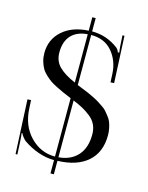

<svg xmlns="http://www.w3.org/2000/svg" viewBox="-118 -828 723 937"><g transform="rotate(15 243.0 -359.5)"><path d="M247 35H230V-32Q149 -33 72 -86Q67 -90 58 -101Q49 -112 47 -119L43 -118Q45 -110 47 -75L50 -12H41L28 -285L46 -286L48 -245Q52 -158 104.5 -104Q157 -50 229 -50H230V-345Q228 -346 223 -348Q199 -358 186.5 -363.5Q174 -369 152 -380Q130 -391 118 -399.5Q106 -408 91 -422Q76 -436 68 -450.5Q60 -465 54.5 -484Q49 -503 49 -525Q49 -594 98.5 -638Q148 -682 230 -686V-754H247V-687Q320 -687 379 -643Q390 -635 395 -620L402 -622Q400 -630 398 -654L395 -707H405L416 -471L398 -470L396 -512Q393 -577 354.5 -623Q316 -669 247 -669V-416Q254 -413 275.5 -404.5Q297 -396 305 -392.5Q313 -389 332.5 -379.5Q352 -370 360.5 -364.5Q369 -359 385 -348.5Q401 -338 408 -329.5Q415 -321 425.5 -308Q436 -295 441 -282Q446 -269 449.5 -252Q453 -235 453 -217Q453 -131 399 -83.5Q345 -36 247 -33ZM230 -424V-668Q176 -664 147.5 -633Q119 -602 119 -547Q119 -503 147.5 -475Q176 -447 230 -424ZM247 -338V-51Q308 -56 343 -94.5Q378 -133 378 -201Q378 -228 368 -249.5Q358 -271 338 -287Q318 -303 298 -314Q278 -325 247 -338Z"/></g></svg>

Font: FoglihtenNo06
Style: Regular
Weight: 500
Designer: gluk (gluksza@wp.pl)
Foundry: gluk (gluksza@wp.pl)
Version: Version 0.76